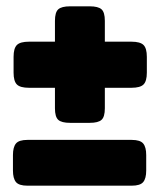

<svg xmlns="http://www.w3.org/2000/svg" viewBox="-20 -588 504 608"><path d="M154 -245V-310H72Q44 -310 33.5 -320.5Q23 -331 23 -358V-408Q23 -435 33.5 -445.5Q44 -456 72 -456H154V-522Q154 -549 164.5 -558.5Q175 -568 202 -568H264Q291 -568 301.5 -558.5Q312 -549 312 -522V-456H396Q424 -456 434.5 -445.5Q445 -435 445 -408V-358Q445 -331 434.5 -320.5Q424 -310 396 -310H312V-245Q312 -218 301.5 -208.5Q291 -199 264 -199H202Q175 -199 164.5 -208.5Q154 -218 154 -245ZM21 -48V-97Q21 -122 30.5 -133.5Q40 -145 67 -145H397Q424 -145 433.5 -133.5Q443 -122 443 -97V-48Q443 -23 433.5 -11.5Q424 0 397 0H67Q40 0 30.5 -11.5Q21 -23 21 -48Z"/></svg>

Font: Mitr SemiBold
Style: Regular
Weight: 600
Designer: Thanarat Vachiruckul
Foundry: Cadson Demak
Version: Version 1.003